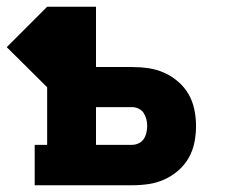

<svg xmlns="http://www.w3.org/2000/svg" viewBox="-57 -550 677 570"><path d="M46 0V-120H83V-291L-37 -410L83 -530H228V-351H335Q360 -351 384 -347.5Q408 -344 430.5 -334Q453 -324 472 -307.5Q491 -291 503 -270Q515 -249 520 -224.5Q525 -200 525 -176Q525 -151 520 -126.5Q515 -102 503 -81Q491 -60 472 -43.5Q453 -27 430.5 -17Q408 -7 384 -3.5Q360 0 335 0ZM228 -120H335Q345 -120 354.5 -124.5Q364 -129 369.5 -137Q375 -145 377.5 -155.5Q380 -166 380 -176Q380 -186 377.5 -196Q375 -206 369.5 -214.5Q364 -223 354.5 -227.5Q345 -232 335 -232H228Z"/></svg>

Font: Iosevka Slab Heavy Extended
Style: Regular
Weight: 900
Width: 7
Monospace: yes
Designer: Belleve Invis
Foundry: Belleve Invis
Version: Version 11.1.0; ttfautohint (v1.8.3)